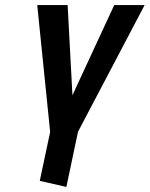

<svg xmlns="http://www.w3.org/2000/svg" viewBox="-20 -520 591 758"><path d="M551 -500H431L266 -144L247 -500H127L178 1L137 194L242 218L288 0Z"/></svg>

Font: Advent Pro
Style: Italic
Weight: 400
Italic angle: -12°
Designer: VivaRado, Andreas Kalpakidis
Foundry: VivaRado, Andreas Kalpakidis
Version: Version 3.000